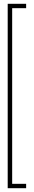

<svg xmlns="http://www.w3.org/2000/svg" viewBox="-20 -770 180 1010"><path d="M20.5 220V-750H117.5V-727H44V197H117.5V220Z"/></svg>

Font: Imbue 50pt
Style: Regular
Weight: 400
Designer: Tyler Finck
Foundry: Etcetera Type Company
Version: Version 1.102; ttfautohint (v1.8.3)